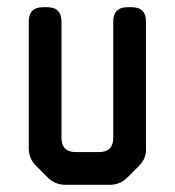

<svg xmlns="http://www.w3.org/2000/svg" viewBox="-20 -505 486 534"><path d="M113 -11Q133 9 162 9H285Q314 9 334 -11L366 -43Q388 -65 386 -93V-445Q386 -485 346 -485H335Q295 -485 295 -445V-122Q295 -82 255 -82H191Q151 -82 151 -122V-445Q151 -485 111 -485H100Q60 -485 60 -445V-93Q60 -64 80 -44Z"/></svg>

Font: WDXL Lubrifont SC
Style: Regular
Weight: 400
Designer: [WDXL Lubrifont] Copyright 2020-2022 (c) NightFurySL2001, Skr-ZERO; [ZCOOL QingKe HuangYou] Copyright 2018-2022 (c) The 
Version: Version 2.001;hotconv 1.1.1;makeotfexe 2.6.0